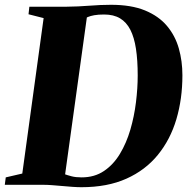

<svg xmlns="http://www.w3.org/2000/svg" viewBox="-38 -771 781 801"><path d="M84.5 -743H239.5Q288 -743.5 335 -747.2Q382 -751 425.5 -751Q509.5 -751 566.8 -727.5Q624 -704 658.5 -663Q693 -622 708 -569Q723 -516 723 -457Q723 -358.5 697.8 -273.5Q672.5 -188.5 620.5 -124.8Q568.5 -61 489.2 -25.5Q410 10 301.5 10Q285 10 264.2 8.5Q243.5 7 221.5 5Q199.5 3 179.2 1.5Q159 0 143 0H-18L-14 -31L55 -47L144 -695.5L81 -711.5ZM230.5 -21 198.5 -53.5Q214.5 -50.5 229 -45.2Q243.5 -40 260.8 -35.5Q278 -31 302.5 -31Q356.5 -31 396 -57.8Q435.5 -84.5 462.5 -129.5Q489.5 -174.5 505.8 -230Q522 -285.5 529.2 -344.2Q536.5 -403 536.5 -456Q536.5 -520 529.2 -567.5Q522 -615 505.8 -646.8Q489.5 -678.5 462.8 -694.5Q436 -710.5 396.5 -710.5Q371.5 -710.5 355.2 -707.5Q339 -704.5 329 -700.2Q319 -696 312.5 -692L327 -717.5Z"/></svg>

Font: Merriweather 96pt Black
Style: Italic
Weight: 900
Italic angle: -7.8°
Version: Version 2.101